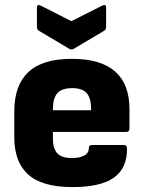

<svg xmlns="http://www.w3.org/2000/svg" viewBox="-20 -748 583 780"><path d="M275 12Q151 12 94.5 -39Q38 -90 38 -190V-296Q38 -401 95 -455Q152 -509 272 -509Q506 -509 506 -304V-226Q506 -212 492 -212H195V-183Q195 -145 212.5 -125.5Q230 -106 272 -106Q303 -106 322 -116Q341 -126 341 -147Q341 -159 355 -159H482Q495 -159 496 -146Q497 -65 443 -26.5Q389 12 275 12ZM195 -300H350V-304Q350 -350 332 -370Q314 -390 274 -390Q231 -390 213 -369.5Q195 -349 195 -304ZM261 -550 138 -623Q130 -628 130 -638V-717Q130 -733 146 -725L270 -662L395 -725Q411 -733 411 -717V-638Q411 -628 403 -623L280 -550Q270 -544 261 -550Z"/></svg>

Font: Sofia Sans Black
Style: Regular
Weight: 900
Designer: Botio Nikoltchev, Ani Petrova
Foundry: lettersoup
Version: Version 4.100; ttfautohint (v1.8.3)